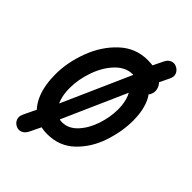

<svg xmlns="http://www.w3.org/2000/svg" viewBox="-275 -949 1170 1170"><g transform="rotate(45 310.0 -363.5)"><path d="M402 -666.4 482.5 -622.3 232.6 -57.4 155.8 -111.1ZM40.9 -283.7Q41 -385.9 81.1 -492.7Q121.2 -599.5 197.8 -670.8Q274.2 -742 377.7 -742Q448 -742 490.2 -718.4Q532.4 -694.8 541.9 -660.5Q551.4 -626.3 529.8 -597.5Q518.7 -583 505.6 -579.8Q492.5 -576.6 479.4 -580.7Q466.2 -584.8 445.2 -595.1Q424 -605.3 407.9 -610.7Q391.8 -616 375.2 -616Q314.5 -616 265.5 -565.4Q216.5 -514.8 189 -437.2Q161.5 -359.6 161.6 -283.5Q161.6 -231.8 175.7 -190.9Q189.8 -150 215.8 -127Q241.8 -104.1 276.1 -104.1Q331.8 -104.1 374.4 -150.2Q417 -196.2 439.9 -265.1Q462.8 -333.9 463 -399.2Q463.1 -431.4 458.1 -457.5Q453.2 -483.6 444.9 -502.8Q436.6 -522.1 425.3 -538.3Q406.1 -571 410.5 -592.7Q414.9 -614.4 436.2 -628.6Q447.7 -635.6 460.9 -636.5Q474.1 -637.4 486.2 -633.7Q498.3 -629.9 505.9 -623L507.2 -621.9Q525.4 -606 540.7 -579.8Q556 -553.6 566.1 -512.8Q576.2 -472.1 576.3 -418.5Q576.6 -324.8 543.4 -225.1Q510.2 -125.5 439.5 -57.3Q368.8 10.9 263 10.9Q193.5 10.9 143.6 -23.9Q93.8 -58.7 67.3 -124.9Q40.9 -191.1 40.9 -283.7ZM377.2 -649.1 453 -804.7Q465.2 -829.8 485.6 -837.4Q506 -845 525.2 -835.9Q547.2 -826 556.2 -805Q565.2 -784.1 552.8 -758.9L478.4 -602.7ZM250.3 -77.2 176.2 75.5Q162.7 102.7 142.1 110.7Q121.5 118.8 102.3 109.7Q80.2 99.8 71.3 78.4Q62.3 57 75.6 29.8L149.1 -123.6Z"/></g></svg>

Font: Monaspace Radon Var
Style: Regular
Weight: 400
Designer: Riley Cran and the Lettermatic Team
Version: Version 1.000 (Monaspace Radon Var)